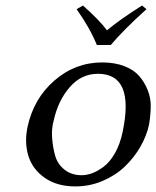

<svg xmlns="http://www.w3.org/2000/svg" viewBox="-20 -665 566 695"><path d="M330.6 -502Q305.7 -563.5 257.3 -631.8L280.3 -645Q339.8 -592.3 367.2 -555.2Q413.1 -593.8 494.1 -645L510.3 -631.8Q427.2 -557.1 380.9 -502ZM79.6 -205.1Q101.6 -308.1 177 -373.5Q252.4 -439 350.1 -439Q395.5 -439 430.2 -425.5Q464.8 -412.1 484.1 -389.6Q503.4 -367.2 514.9 -338.1Q526.4 -309.1 525.6 -277.3Q524.9 -245.6 519.5 -213.9Q510.7 -172.9 488 -133.5Q465.3 -94.2 431.6 -62Q397.9 -29.8 351.3 -10Q304.7 9.8 252.9 9.8Q186.5 9.8 142.1 -21.2Q97.7 -52.2 82.8 -100.6Q67.9 -148.9 79.6 -205.1ZM334.5 -397.9Q273.9 -397.9 231.7 -348.6Q189.5 -299.3 174.3 -228Q166 -199.2 168.7 -164.8Q171.4 -130.4 179.9 -100.6Q188.5 -70.8 213.6 -50.8Q238.8 -30.8 275.4 -30.8Q294.4 -30.8 314.5 -38.3Q334.5 -45.9 356.2 -62.3Q377.9 -78.6 396.2 -110.8Q414.6 -143.1 423.8 -187Q468.3 -397.9 334.5 -397.9Z"/></svg>

Font: Linux Biolinum O
Style: Italic
Weight: 400
Italic angle: -12°
Designer: Philipp H. Poll
Foundry: Philipp H. Poll
Version: Version 1.1.3